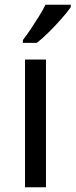

<svg xmlns="http://www.w3.org/2000/svg" viewBox="-20 -786 317 806"><path d="M173 0H85V-536H173ZM277 -756Q265 -738 240 -709.5Q215 -681 186.5 -652.5Q158 -624 134 -606H76V-618Q91 -637 108.5 -663Q126 -689 143 -716.5Q160 -744 171 -766H277Z"/></svg>

Font: Noto Sans Symbols 2
Style: Regular
Weight: 400
Designer: Monotype Design Team
Foundry: Monotype Imaging Inc.
Version: Version 2.008; ttfautohint (v1.8.4.7-5d5b)